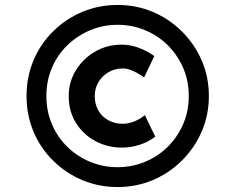

<svg xmlns="http://www.w3.org/2000/svg" viewBox="-20 -737 948 774"><path d="M454 17Q378 17 311.5 -11Q245 -39 194 -89.5Q143 -140 115 -206.5Q87 -273 87 -350Q87 -427 115 -493.5Q143 -560 194 -610.5Q245 -661 311.5 -689Q378 -717 454 -717Q530 -717 596 -689Q662 -661 713 -610.5Q764 -560 793 -493.5Q822 -427 822 -350Q822 -273 793 -206.5Q764 -140 713 -89.5Q662 -39 596 -11Q530 17 454 17ZM471 -142Q414 -142 365 -168Q316 -194 286.5 -241Q257 -288 257 -350Q257 -406 285.5 -453Q314 -500 362.5 -528.5Q411 -557 471 -557Q505 -557 539 -544.5Q573 -532 602 -511L561 -425Q547 -435 532.5 -443Q518 -451 504 -456Q490 -461 475 -461Q443 -461 417.5 -446Q392 -431 377 -406Q362 -381 362 -350Q362 -316 377 -290.5Q392 -265 418 -251.5Q444 -238 475 -238Q497 -238 520 -247Q543 -256 564 -273L606 -186Q575 -163 540.5 -152.5Q506 -142 471 -142ZM454 -63Q513 -63 565.5 -85Q618 -107 657 -146Q696 -185 718.5 -237Q741 -289 741 -350Q741 -411 718.5 -463Q696 -515 657 -554Q618 -593 565.5 -615Q513 -637 454 -637Q395 -637 343 -615Q291 -593 251 -554Q211 -515 189 -463Q167 -411 167 -350Q167 -289 189 -237Q211 -185 250.5 -146Q290 -107 342.5 -85Q395 -63 454 -63Z"/></svg>

Font: Lexend Mega Medium
Style: Regular
Weight: 500
Version: Version 1.007